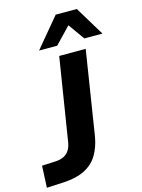

<svg xmlns="http://www.w3.org/2000/svg" viewBox="-170 -1018 816 1106"><g transform="rotate(-15 237.5 -465.0)"><path d="M-32 10 -26 -120 59 -124Q87 -126 107 -136.5Q127 -147 139 -167Q151 -187 155 -217L233 -705H391L312 -204Q301 -140 273 -94.5Q245 -49 195 -24Q145 1 69 5ZM129 -765 275 -940H401L507 -765H399L330 -862L237 -765Z"/></g></svg>

Font: Nunito Sans 10pt ExtraBold
Style: Italic
Weight: 800
Italic angle: -9°
Designer: Vernon Adams
Foundry: Vernon Adams
Version: Version 3.101;gftools[0.9.27]